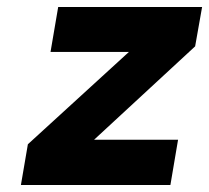

<svg xmlns="http://www.w3.org/2000/svg" viewBox="-20 -531 600 551"><path d="M40 0 60 -117 350 -382H125L147 -511H560L540 -398L250 -130H491L469 0Z"/></svg>

Font: Overpass Black
Style: Italic
Weight: 900
Italic angle: -10°
Designer: Delve Withrington, Dave Bailey, Thomas Jockin
Foundry: Delve Fonts LLC
Version: Version 4.000